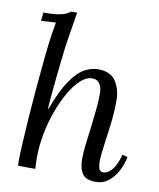

<svg xmlns="http://www.w3.org/2000/svg" viewBox="-85 -822 743 900"><g transform="rotate(10 286.0 -372.0)"><path d="M432 11Q385 11 368 -14Q351 -39 351 -85Q351 -113 355.5 -151.5Q360 -190 365.5 -233Q371 -276 375.5 -320Q380 -364 380 -403Q380 -415 376 -429Q372 -443 362 -453.5Q352 -464 332 -464Q305 -464 278 -439.5Q251 -415 226.5 -373Q202 -331 182.5 -277.5Q163 -224 152 -166.5Q141 -109 141 -53Q141 -38 141.5 -25.5Q142 -13 143 0H61Q60 -7 60 -12.5Q60 -18 60 -26Q60 -53 63 -109Q66 -165 71 -236.5Q76 -308 82.5 -383Q89 -458 96 -525.5Q103 -593 110 -639Q114 -665 115.5 -672Q117 -679 119 -692L49 -688L53 -728Q97 -728 121.5 -732Q146 -736 159 -742Q172 -748 180 -755H209Q205 -730 200 -699Q195 -668 190 -638Q185 -608 182 -585Q179 -560 174.5 -520.5Q170 -481 165.5 -437.5Q161 -394 157.5 -354Q154 -314 152 -288H155Q189 -379 222 -427Q255 -475 287.5 -493Q320 -511 352 -511Q412 -511 437 -472.5Q462 -434 462 -381Q462 -326 455 -268.5Q448 -211 441 -162.5Q434 -114 434 -85Q434 -67 438.5 -53Q443 -39 461 -39Q478 -39 498.5 -60.5Q519 -82 534 -136L559 -129Q556 -112 547 -88Q538 -64 522.5 -41.5Q507 -19 484.5 -4Q462 11 432 11Z"/></g></svg>

Font: Lora Italic
Style: Italic
Weight: 400
Italic angle: -3°
Designer: Olga Karpushina, Alexei Vanyashin (Cyrillic)
Foundry: Cyreal
Version: Version 2.210; ttfautohint (v1.8.1.43-b0c9)